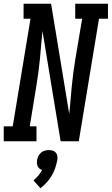

<svg xmlns="http://www.w3.org/2000/svg" viewBox="-44 -755 597 1026"><path d="M-24 0V-80H24L119 -655H82V-735H229L326 -146Q330 -183 333 -220Q336 -257 339.5 -294Q343 -331 348 -367.5Q353 -404 359 -441L395 -655H358V-735H533V-655H485L377 0H280L183 -589Q179 -552 176 -515Q173 -478 169.5 -441Q166 -404 161 -367.5Q156 -331 150 -294L115 -80H151V0ZM172 251 135 209Q149 197 161 183Q173 169 181 153Q173 151 167 146Q161 141 157.5 133.5Q154 126 153.5 117.5Q153 109 154 101Q156 90 161 79.5Q166 69 175 61Q184 53 195 50Q206 47 217 47Q228 47 238 50Q248 53 254.5 61Q261 69 262.5 79.5Q264 90 262 101Q258 122 251 143Q244 164 232.5 183.5Q221 203 205.5 220Q190 237 172 251Z"/></svg>

Font: Iosevka Slab Medium
Style: Italic
Weight: 500
Italic angle: -9°
Monospace: yes
Designer: Belleve Invis
Foundry: Belleve Invis
Version: Version 11.1.0; ttfautohint (v1.8.3)